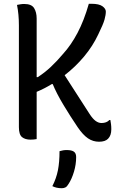

<svg xmlns="http://www.w3.org/2000/svg" viewBox="-20 -730 640 1016"><path d="M70 -704Q80 -706 89 -707.5Q98 -709 108 -709Q147 -709 160.5 -687Q174 -665 174 -632V-322H180Q216 -345 249 -376Q282 -407 313 -444Q356 -491 390.5 -556.5Q425 -622 450 -710H464Q504 -710 522 -697Q540 -684 540 -669Q540 -651 533 -626Q526 -601 500 -548Q471 -486 425 -431Q379 -376 322 -332Q355 -281 388 -229.5Q421 -178 454 -127Q470 -102 485.5 -90.5Q501 -79 517 -79Q544 -79 559 -95H564Q566 -84 567.5 -72.5Q569 -61 569 -46Q569 -13 552 4Q537 20 504 20Q472 20 445.5 2Q419 -16 391 -57Q353 -113 316 -174.5Q279 -236 259 -285H254Q215 -261 174 -244V6Q158 9 142 9Q113 9 96.5 -4.5Q80 -18 80 -57V-596Q80 -625 77.5 -652Q75 -679 70 -704ZM295 70Q306 67 314 65.5Q322 64 333 64Q359 64 371 72.5Q383 81 383 101Q383 140 371.5 178.5Q360 217 343 243Q335 257 326.5 261.5Q318 266 307 266Q278 266 257 255Q278 214 286.5 171Q295 128 295 70Z"/></svg>

Font: Recursive Sn Csl St
Style: Regular
Weight: 400
Version: Version 1.079;hotconv 1.0.112;makeotfexe 2.5.65598; ttfautoh